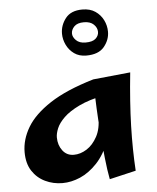

<svg xmlns="http://www.w3.org/2000/svg" viewBox="-54 -806 710 868"><g transform="rotate(-5 300.5 -372.5)"><path d="M195 14Q153 14 116.5 -3.5Q80 -21 58 -55Q36 -89 36 -140Q36 -197 68.5 -252Q101 -307 175 -355.5Q249 -404 374 -441L417 -365Q347 -351 301.5 -329Q256 -307 231 -282.5Q206 -258 196.5 -235Q187 -212 187 -194Q187 -159 206 -134Q225 -109 257 -109Q287 -109 315.5 -127Q344 -145 363.5 -181Q383 -217 382 -271L441 -309Q435 -220 411.5 -158.5Q388 -97 352 -59Q316 -21 275.5 -3.5Q235 14 195 14ZM409 15Q401 -26 395 -82.5Q389 -139 384.5 -198Q380 -257 377.5 -310Q375 -363 374 -398.5Q373 -434 374 -441L543 -458Q529 -323 526 -216Q523 -109 529 -13ZM352 -551Q320 -551 297.5 -567Q275 -583 263 -608Q251 -633 251 -659Q251 -697 275.5 -728.5Q300 -760 352 -760Q387 -760 410.5 -744Q434 -728 446.5 -703Q459 -678 459 -650Q459 -613 433.5 -582Q408 -551 352 -551ZM354 -610Q386 -610 400 -623Q414 -636 414 -653Q414 -672 398.5 -687Q383 -702 354 -702Q324 -702 310 -687.5Q296 -673 296 -656Q296 -640 311 -625Q326 -610 354 -610Z"/></g></svg>

Font: Marhey Light Medium
Style: Regular
Weight: 500
Version: Version 1.000